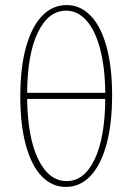

<svg xmlns="http://www.w3.org/2000/svg" viewBox="-20 -731 521 757"><path d="M422 -355Q422 -242 399.5 -160.5Q377 -79 336 -36.5Q295 6 240 6Q185 6 144.5 -36Q104 -78 82 -158.5Q60 -239 60 -351Q60 -464 82.5 -545Q105 -626 146 -668.5Q187 -711 243 -711Q297 -711 337.5 -669Q378 -627 400 -547Q422 -467 422 -355ZM87 -365H395Q394 -466 374.5 -539Q355 -612 320.5 -650.5Q286 -689 241 -689Q171 -689 129.5 -603.5Q88 -518 87 -365ZM395 -341H87Q89 -188 131 -102.5Q173 -17 243 -17Q312 -17 353 -102.5Q394 -188 395 -341Z"/></svg>

Font: Ysabeau Extralight
Style: Regular
Weight: 200
Designer: Christian Thalmann (Catharsis Fonts)
Version: Version 0.003